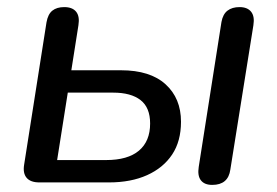

<svg xmlns="http://www.w3.org/2000/svg" viewBox="-20 -514 780 541"><path d="M91 0Q66 0 55 -13Q44 -26 48 -50L111 -451Q115 -474 127.5 -484Q140 -494 161 -494Q184 -494 194.5 -481Q205 -468 201 -443L181 -316H321Q403 -316 446.5 -276.5Q490 -237 490 -171Q490 -116 465 -78.5Q440 -41 394.5 -20.5Q349 0 287 0ZM141 -63H279Q340 -63 371.5 -89.5Q403 -116 403 -166Q403 -211 376 -232Q349 -253 299 -253H171ZM578 7Q556 7 546 -6Q536 -19 540 -44L604 -452Q608 -474 621 -484Q634 -494 655 -494Q677 -494 687.5 -481Q698 -468 694 -443L629 -36Q623 7 578 7Z"/></svg>

Font: Nunito Medium
Style: Italic
Weight: 500
Designer: Vernon Adams
Foundry: Vernon Adams
Version: Version 3.601